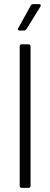

<svg xmlns="http://www.w3.org/2000/svg" viewBox="-20 -916 246 936"><path d="M76 -767H97C102 -767 106 -770 109 -774L177 -884C181 -891 178 -896 170 -896H142C137 -896 132 -893 130 -889L69 -779C65 -772 68 -767 76 -767ZM86 0H119C125 0 129 -4 129 -10V-690C129 -696 125 -700 119 -700H86C80 -700 76 -696 76 -690V-10C76 -4 80 0 86 0Z"/></svg>

Font: Barlow Semi Condensed Light
Style: Regular
Weight: 300
Width: 4
Designer: Jeremy Tribby
Foundry: Tribby Type
Version: Version 1.422;hotconv 1.0.109;makeotfexe 2.5.65596